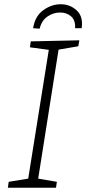

<svg xmlns="http://www.w3.org/2000/svg" viewBox="-20 -885 407 905"><path d="M349 -667 256 -651 160 -43 248 -28 244 0H17L21 -28L113 -43L210 -650L121 -662L125 -690L354 -695ZM266 -865Q310 -865 341.5 -836Q373 -807 365 -752H334Q336 -790 315 -808Q294 -826 264 -826Q231 -826 203.5 -807Q176 -788 167 -750L136 -752Q145 -809 184 -837Q223 -865 266 -865Z"/></svg>

Font: Bitter Light
Style: Italic
Weight: 300
Italic angle: -9°
Designer: Sol Matas, and Bitter project Authors
Foundry: Sol Matas
Version: Version 2.001